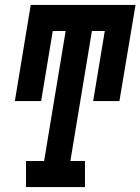

<svg xmlns="http://www.w3.org/2000/svg" viewBox="-20 -755 567 775"><path d="M85 0V-105H158L245 -630H193L146 -347H40L104 -735H527L462 -347H356L403 -630H351L264 -105H323V0Z"/></svg>

Font: Iosevka Slab Extrabold
Style: Italic
Weight: 800
Italic angle: -9°
Monospace: yes
Designer: Belleve Invis
Foundry: Belleve Invis
Version: Version 11.1.0; ttfautohint (v1.8.3)